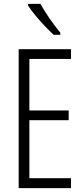

<svg xmlns="http://www.w3.org/2000/svg" viewBox="-20 -967 432 987"><path d="M345 0H76V-714H345V-664H131V-399H333V-349H131V-51H345ZM188 -947Q209 -909 236.5 -869.5Q264 -830 290 -799V-788H256Q236 -806 211 -832.5Q186 -859 162.5 -887Q139 -915 124 -939V-947Z"/></svg>

Font: Noto Sans Lao UI ExtCond Light
Style: Regular
Weight: 300
Width: 2
Designer: Monotype Design Team
Foundry: Monotype Imaging Inc.
Version: Version 2.000; ttfautohint (v1.8.4.7-5d5b)